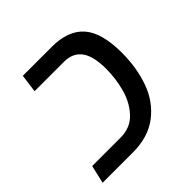

<svg xmlns="http://www.w3.org/2000/svg" viewBox="-152 -692 820 820"><g transform="rotate(-45 258.0 -282.0)"><path d="M35 -82H206Q266 -82 303 -121.5Q340 -161 355.5 -218Q371 -275 371 -333Q371 -411 344 -446.5Q317 -482 266 -482H87L98 -564H273Q372 -564 419.5 -509.5Q467 -455 467 -335Q467 -244 440 -168.5Q413 -93 352.5 -46.5Q292 0 198 0H16Z"/></g></svg>

Font: FiraGO
Style: Italic
Weight: 400
Italic angle: -8°
Designer: bBox Type GmbH
Foundry: bBox Type GmbH
Version: Version 1.001